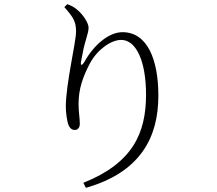

<svg xmlns="http://www.w3.org/2000/svg" viewBox="-20 -827 1040 919"><path d="M288 -793C330 -745 344 -725 344 -676C344 -624 295 -426 295 -315C295 -293 300 -246 309 -226C318 -208 328 -205 339 -205C352 -205 362 -216 362 -234C362 -263 356 -291 356 -329C356 -402 377 -460 410 -523C445 -589 511 -636 560 -636C632 -636 679 -534 679 -374C679 -192 617 -47 379 48L391 72C651 -2 738 -168 738 -369C738 -539 687 -673 566 -673C501 -673 429 -612 384 -531C372 -511 364 -512 368 -533C376 -577 382 -607 392 -639C398 -663 404 -676 404 -695C404 -715 379 -758 345 -784C332 -794 322 -800 302 -807Z"/></svg>

Font: Noto Serif CJK HK Light
Style: Regular
Weight: 300
Designer: Ryoko NISHIZUKA 西塚涼子 (kana & ideographs); Frank Grießhammer (Latin, Greek & Cyrillic); Wenlong ZHANG 张文龙 (bopomofo); San
Foundry: Adobe
Version: Version 2.001;hotconv 1.1.0;makeotfexe 2.6.0